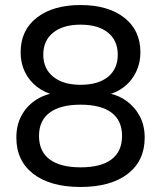

<svg xmlns="http://www.w3.org/2000/svg" viewBox="-20 -734 640 763"><path d="M300 9Q180 9 112.5 -43Q45 -95 45 -187Q45 -236 64.5 -273Q84 -310 118.5 -334Q153 -358 198 -365V-356Q158 -365 127 -389Q96 -413 79 -448Q62 -483 62 -526Q62 -614 126.5 -664Q191 -714 300 -714Q409 -714 473.5 -664Q538 -614 538 -526Q538 -484 521 -448.5Q504 -413 473.5 -389Q443 -365 402 -356V-365Q447 -358 481 -334Q515 -310 535 -273Q555 -236 555 -187Q555 -95 487.5 -43Q420 9 300 9ZM300 -69Q381 -69 423 -100.5Q465 -132 465 -194Q465 -255 423 -286.5Q381 -318 300 -318Q220 -318 177.5 -286.5Q135 -255 135 -194Q135 -132 177.5 -100.5Q220 -69 300 -69ZM300 -397Q370 -397 409 -428.5Q448 -460 448 -517Q448 -573 409 -604.5Q370 -636 300 -636Q231 -636 191.5 -604.5Q152 -573 152 -517Q152 -461 191.5 -429Q231 -397 300 -397Z"/></svg>

Font: Nunito Sans 10pt Medium
Style: Regular
Weight: 500
Designer: Vernon Adams
Foundry: Vernon Adams
Version: Version 3.101;gftools[0.9.27]